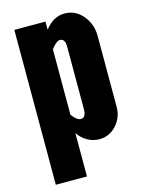

<svg xmlns="http://www.w3.org/2000/svg" viewBox="-124 -725 736 980"><g transform="rotate(-15 244.0 -235.5)"><path d="M257.3 -109.9Q284.7 -109.9 284.7 -155.8V-485.4Q284.7 -527.3 257.3 -527.3Q238.8 -527.3 210.9 -490.7V-145Q236.3 -109.9 257.3 -109.9ZM449.2 -498.5V-122.1Q449.2 -67.4 412.6 -26.6Q376 14.2 321.8 14.2Q289.1 14.2 259.8 -2.4Q230.5 -19 210.9 -47.9V181.2H46.4V-637.2H210.9V-594.2Q255.9 -651.9 314.5 -651.9Q373 -651.9 411.1 -605.5Q449.2 -559.1 449.2 -498.5Z"/></g></svg>

Font: Oswald-Bold
Style: Bold
Weight: 700
Designer: vernon adams
Foundry: vernon adams
Version: Version 2.002; ttfautohint (v0.92.18-e454-dirty) -l 8 -r 50 